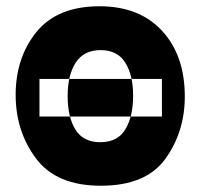

<svg xmlns="http://www.w3.org/2000/svg" viewBox="-20 -583 640 613"><path d="M106 -211V-331H497V-211ZM302 10Q446 10 508 -76Q570 -162 570 -275Q570 -406 497.5 -484.5Q425 -563 298 -563Q163 -563 96.5 -481Q30 -399 30 -280Q30 -164 95 -77Q160 10 302 10ZM300 -129Q246 -129 221 -169Q196 -209 196 -276Q196 -344 222 -383.5Q248 -423 301 -423Q355 -423 380 -383Q405 -343 405 -277Q405 -212 380.5 -170.5Q356 -129 300 -129Z"/></svg>

Font: Noto Sans Mono Extra
Style: Regular
Weight: 800
Designer: Monotype Design Team
Foundry: Monotype Imaging Inc.
Version: Version 1.900